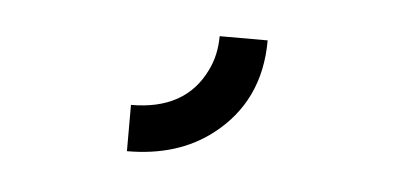

<svg xmlns="http://www.w3.org/2000/svg" viewBox="-27 -159 451 214"><g transform="rotate(5 198.5 -51.5)"><path d="M120.1 16.6V-35.2Q180.7 -35.2 203.1 -81.1Q211.9 -98.6 211.9 -120.1H265.6Q265.6 -51.8 214.8 -12.7Q176.8 16.6 120.1 16.6Z"/></g></svg>

Font: Post No Bills Colombo Medium
Style: Regular
Weight: 500
Designer: Kosala Senevirathne, Siva Puranthara, Lasantha Premarathna, Tharique Azeez
Foundry: Mooniak
Version: Version 1.220 ; ttfautohint (v1.6)